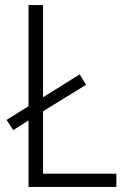

<svg xmlns="http://www.w3.org/2000/svg" viewBox="-20 -734 499 754"><path d="M92 0H437V-52H149V-297L318 -401L293 -442L149 -352V-714H92V-317L6 -263L32 -223L92 -261Z"/></svg>

Font: Noto Sans Malayalam SemiCondensed Light
Style: Regular
Weight: 300
Width: 4
Designer: Jelle Bosma - Monotype Design Team
Foundry: Monotype Imaging Inc.
Version: Version 2.104